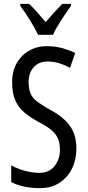

<svg xmlns="http://www.w3.org/2000/svg" viewBox="-20 -963 453 993"><path d="M375 -196Q375 -136 351.5 -89.5Q328 -43 286 -16.5Q244 10 187 10Q100 10 38 -21V-108Q72 -89 111 -79Q150 -69 184 -69Q234 -69 262 -104Q290 -139 290 -188Q290 -223 279.5 -247Q269 -271 245 -291Q221 -311 180 -332Q138 -355 107 -380.5Q76 -406 59.5 -443Q43 -480 43 -536Q42 -592 65.5 -634.5Q89 -677 130.5 -701Q172 -725 225 -724Q267 -724 304 -713.5Q341 -703 369 -689L342 -612Q282 -645 227 -645Q181 -645 154.5 -615.5Q128 -586 128 -540Q128 -503 138 -479.5Q148 -456 172.5 -437.5Q197 -419 238 -396Q308 -359 341.5 -312Q375 -265 375 -196ZM177 -783Q161 -816 136 -857Q111 -898 85 -933V-943H130Q149 -926 171.5 -900.5Q194 -875 216 -849Q242 -879 259.5 -898Q277 -917 302 -943H347V-933Q325 -902 297.5 -860Q270 -818 254 -783Z"/></svg>

Font: Noto Sans Khmer UI ExtraCondensed
Style: Regular
Weight: 400
Width: 2
Designer: Danh Hong and the Monotype Design Team
Foundry: Monotype Imaging Inc.
Version: Version 2.002; ttfautohint (v1.8.4.7-5d5b)